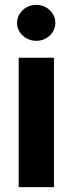

<svg xmlns="http://www.w3.org/2000/svg" viewBox="-20 -767 297 787"><path d="M56.6 -530.3H201.2V0H56.6ZM49.8 -672.9Q49.8 -692.9 60.3 -710Q70.8 -727.1 89.1 -737.1Q107.4 -747.1 128.9 -747.1Q149.9 -747.1 168 -737.1Q186 -727.1 196.5 -710Q207 -692.9 207 -672.9Q207 -653.3 196.5 -636.5Q186 -619.6 168 -609.6Q149.9 -599.6 128.9 -599.6Q107.4 -599.6 89.1 -609.6Q70.8 -619.6 60.3 -636.5Q49.8 -653.3 49.8 -672.9Z"/></svg>

Font: Pretendard Std
Style: Bold
Weight: 700
Designer: Base glyphs from Inter by Rasmus Andersson; Hangeul glyphs from Noto Sans CJK(Source Han Sans) by Jang Soo-young and Kan
Foundry: Kil Hyung-jin
Version: Version 1.309